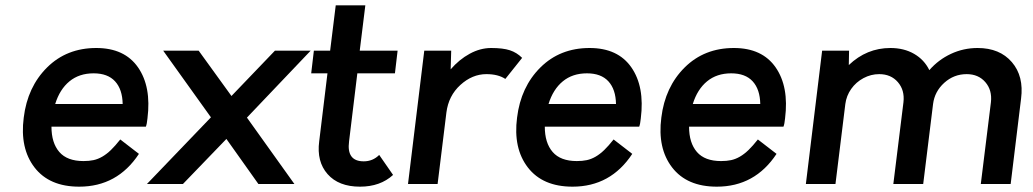

<svg xmlns="http://www.w3.org/2000/svg" viewBox="-20 -690 3875 720"><path d="M533 -246Q531 -225 527 -215H173Q173 -154 202.5 -120Q232 -86 293 -86Q314 -86 330.5 -89.5Q347 -93 363.5 -102.5Q380 -112 396 -127.5Q412 -143 431 -167L501 -113Q420 10 277 10Q165 10 109.5 -62Q54 -134 69 -249Q83 -364 156.5 -437Q230 -510 341 -510Q447 -510 497.5 -437.5Q548 -365 533 -246ZM331 -415Q277 -415 240.5 -385Q204 -355 187 -300H440Q439 -355 411.5 -385Q384 -415 331 -415Z M1145 -500 906 -249 1084 0H949L829 -169L666 0H531L771 -250L592 -500H725L848 -330L1011 -500Z M1402 -109 1454 -34Q1406 10 1330 10Q1250 10 1208.5 -37Q1167 -84 1177 -160L1208 -415H1147L1157 -500H1218L1239 -670H1350L1329 -500H1471L1461 -415H1320L1289 -160Q1279 -85 1344 -85Q1378 -85 1402 -109Z M1822 -510Q1866 -510 1892 -501.5Q1918 -493 1938 -473L1875 -394Q1848 -412 1804 -412Q1751 -412 1706.5 -371.5Q1662 -331 1654 -268L1621 0H1510L1571 -500H1672L1670 -430Q1702 -467 1741.5 -488.5Q1781 -510 1822 -510Z M2383 -246Q2381 -225 2377 -215H2023Q2023 -154 2052.5 -120Q2082 -86 2143 -86Q2164 -86 2180.5 -89.5Q2197 -93 2213.5 -102.5Q2230 -112 2246 -127.5Q2262 -143 2281 -167L2351 -113Q2270 10 2127 10Q2015 10 1959.5 -62Q1904 -134 1919 -249Q1933 -364 2006.5 -437Q2080 -510 2191 -510Q2297 -510 2347.5 -437.5Q2398 -365 2383 -246ZM2181 -415Q2127 -415 2090.5 -385Q2054 -355 2037 -300H2290Q2289 -355 2261.5 -385Q2234 -415 2181 -415Z M2924 -246Q2922 -225 2918 -215H2564Q2564 -154 2593.5 -120Q2623 -86 2684 -86Q2705 -86 2721.5 -89.5Q2738 -93 2754.5 -102.5Q2771 -112 2787 -127.5Q2803 -143 2822 -167L2892 -113Q2811 10 2668 10Q2556 10 2500.5 -62Q2445 -134 2460 -249Q2474 -364 2547.5 -437Q2621 -510 2732 -510Q2838 -510 2888.5 -437.5Q2939 -365 2924 -246ZM2722 -415Q2668 -415 2631.5 -385Q2595 -355 2578 -300H2831Q2830 -355 2802.5 -385Q2775 -415 2722 -415Z M3646 -510Q3729 -510 3774.5 -457Q3820 -404 3809 -320L3770 0H3658L3696 -307Q3701 -352 3675 -382Q3649 -412 3605 -412Q3557 -412 3521 -379.5Q3485 -347 3479 -300L3442 0H3330L3368 -307Q3373 -352 3347 -382Q3321 -412 3277 -412Q3246 -412 3218 -397Q3190 -382 3172 -356.5Q3154 -331 3150 -300L3113 0H3002L3063 -500H3164L3163 -446Q3230 -510 3319 -510Q3370 -510 3408 -488Q3446 -466 3465 -427Q3499 -466 3546 -488Q3593 -510 3646 -510Z"/></svg>

Font: Orkney Medium
Style: MediumItalic
Weight: 500
Designer: Samuel Oakes and Alfredo Marco Pradil
Foundry: Alfredo Marco Pradil
Version: 1.0; ttfautohint (v1.5)